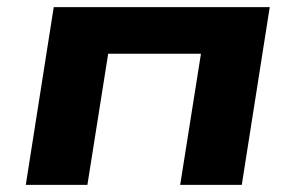

<svg xmlns="http://www.w3.org/2000/svg" viewBox="-20 -516 825 536"><path d="M52 0 130 -496H733L655 0H483L541 -366H282L224 0Z"/></svg>

Font: Nunito Sans 10pt Expanded ExtraBold
Style: Italic
Weight: 800
Width: 7
Italic angle: -9°
Designer: Vernon Adams
Foundry: Vernon Adams
Version: Version 3.101;gftools[0.9.27]